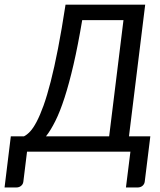

<svg xmlns="http://www.w3.org/2000/svg" viewBox="-36 -662 700 838"><path d="M597.7 -641.6 526.9 -66.9H620.1L595.7 130.9Q594.2 142.1 585.7 149.2Q577.1 156.2 564.9 156.2H513.7L533.2 0H82L65.9 130.9Q64.5 142.1 55.9 149.2Q47.4 156.2 35.2 156.2H-16.1L11.2 -66.9H68.4Q81.5 -73.2 95.5 -88.1Q109.4 -103 124 -130.9Q138.7 -158.7 154.1 -201.4Q169.4 -244.1 185.3 -305.9Q201.2 -367.7 217.3 -450.4Q233.4 -533.2 250 -641.6ZM322.8 -574.2Q304.2 -463.4 284.9 -380.1Q265.6 -296.9 245.8 -235.8Q226.1 -174.8 205.6 -133.8Q185.1 -92.8 164.6 -66.9H440.4L502.9 -574.2Z"/></svg>

Font: Carlito
Style: Italic
Weight: 400
Italic angle: -7°
Designer: Lukasz Dziedzic
Foundry: tyPoland Lukasz Dziedzic
Version: Version 1.104